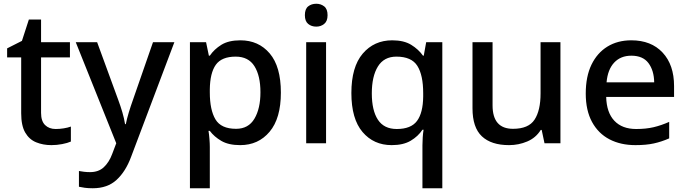

<svg xmlns="http://www.w3.org/2000/svg" viewBox="-20 -764 3664 1024"><path d="M277 -76Q298 -76 320 -79.5Q342 -83 358 -89V-9Q340 -1 311.5 4.5Q283 10 254 10Q210 10 173 -5Q136 -20 114.5 -57Q93 -94 93 -160V-458H18V-506L97 -546L134 -660H199V-539H353V-458H199V-162Q199 -118 220.5 -97Q242 -76 277 -76Z M384 -539H498L610 -233Q623 -198 632.5 -165.5Q642 -133 647 -102H651Q656 -128 666.5 -163Q677 -198 690 -234L796 -539H910L679 73Q650 151 601.5 195.5Q553 240 475 240Q450 240 432 237.5Q414 235 401 232V148Q411 150 427 152Q443 154 460 154Q506 154 534 127.5Q562 101 578 58L600 0Z M1262 -549Q1359 -549 1418.5 -479Q1478 -409 1478 -270Q1478 -133 1418 -61.5Q1358 10 1261 10Q1199 10 1160.5 -12.5Q1122 -35 1099 -66H1092Q1095 -48 1097 -23.5Q1099 1 1099 20V240H993V-539H1079L1094 -467H1099Q1122 -501 1160.5 -525Q1199 -549 1262 -549ZM1237 -462Q1162 -462 1131 -418.5Q1100 -375 1099 -287V-271Q1099 -178 1129 -127.5Q1159 -77 1239 -77Q1305 -77 1337 -131Q1369 -185 1369 -272Q1369 -360 1337 -411Q1305 -462 1237 -462Z M1667 -744Q1691 -744 1709 -730Q1727 -716 1727 -683Q1727 -651 1709 -636.5Q1691 -622 1667 -622Q1641 -622 1623.5 -636.5Q1606 -651 1606 -683Q1606 -716 1623.5 -730Q1641 -744 1667 -744ZM1719 -539V0H1613V-539Z M2233 11Q2233 -8 2234.5 -31Q2236 -54 2239 -72H2233Q2210 -37 2170.5 -13.5Q2131 10 2069 10Q1973 10 1913.5 -60Q1854 -130 1854 -268Q1854 -407 1914.5 -478Q1975 -549 2072 -549Q2134 -549 2173 -525Q2212 -501 2236 -467H2240L2253 -539H2339V240H2233ZM2096 -76Q2172 -76 2204 -119Q2236 -162 2237 -249V-267Q2237 -363 2206 -412.5Q2175 -462 2094 -462Q2028 -462 1995.5 -409.5Q1963 -357 1963 -266Q1963 -175 1995.5 -125.5Q2028 -76 2096 -76Z M2969 -539V0H2884L2869 -71H2864Q2838 -29 2792 -9.5Q2746 10 2695 10Q2600 10 2550 -37Q2500 -84 2500 -186V-539H2607V-202Q2607 -77 2716 -77Q2799 -77 2831 -126Q2863 -175 2863 -266V-539Z M3347 -549Q3453 -549 3514 -483.5Q3575 -418 3575 -305V-247H3213Q3215 -164 3256.5 -120Q3298 -76 3373 -76Q3425 -76 3465.5 -85.5Q3506 -95 3549 -114V-26Q3508 -8 3467 1Q3426 10 3369 10Q3290 10 3230.5 -21Q3171 -52 3137.5 -113.5Q3104 -175 3104 -265Q3104 -356 3134.5 -419Q3165 -482 3219.5 -515.5Q3274 -549 3347 -549ZM3347 -467Q3290 -467 3255.5 -430Q3221 -393 3215 -325H3469Q3468 -388 3438.5 -427.5Q3409 -467 3347 -467Z"/></svg>

Font: Noto Sans Gurmukhi Medium
Style: Regular
Weight: 500
Designer: Jelle Bosma - Monotype Design Team
Foundry: Monotype Imaging Inc.
Version: Version 2.004; ttfautohint (v1.8.4.7-5d5b)